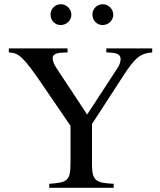

<svg xmlns="http://www.w3.org/2000/svg" viewBox="-20 -892 762 912"><path d="M518 -822C518 -849 495 -872 468 -872C441 -872 419 -850 419 -823C419 -795 440 -773 467 -773C495 -773 518 -795 518 -822ZM319 -822C319 -849 296 -872 269 -872C242 -872 220 -850 220 -823C220 -795 241 -773 268 -773C296 -773 319 -795 319 -822ZM703 -662H485V-643C537 -642 552 -634 553 -612C553 -601 549 -585 539 -570L394 -348L248 -569C237 -585 230 -603 230 -616C230 -632 245 -641 277 -642L301 -643V-662H22V-643C70 -641 92 -621 184 -486L315 -294V-123C315 -34 303 -25 214 -19V0H520V-19C436 -23 417 -33 417 -111V-303L565 -531C621 -617 644 -638 703 -643Z"/></svg>

Font: STIX Math
Style: Regular
Weight: 400
Designer: MicroPress Inc., with final additions and corrections provided by Coen Hoffman, Elsevier (retired)
Version: Version 1.1.0